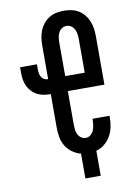

<svg xmlns="http://www.w3.org/2000/svg" viewBox="-96 -803 691 998"><g transform="rotate(-10 250.0 -304.0)"><path d="M272 135V4Q248 -2 227 -17Q206 -32 193 -53.5Q180 -75 175.5 -100Q171 -125 171 -150V-328H170Q152 -328 134 -331Q116 -334 100.5 -342Q85 -350 72 -363.5Q59 -377 51.5 -393Q44 -409 41 -426.5Q38 -444 38 -462V-493H127V-462Q127 -452 129 -442.5Q131 -433 136.5 -424.5Q142 -416 151 -411.5Q160 -407 170 -407H171V-585Q171 -605 174 -625Q177 -645 184.5 -663.5Q192 -682 205 -698Q218 -714 235.5 -724.5Q253 -735 272.5 -739Q292 -743 312 -743Q333 -743 352.5 -739Q372 -735 389.5 -724.5Q407 -714 420 -698Q433 -682 440.5 -663.5Q448 -645 451 -625Q454 -605 454 -585V-328H261V-150Q261 -137 262.5 -124Q264 -111 270 -99Q276 -87 287 -79.5Q298 -72 311 -72Q325 -72 336.5 -81.5Q348 -91 353 -104Q358 -117 360 -131Q362 -145 362 -159V-164H452V-155Q452 -130 447 -105Q442 -80 429.5 -58Q417 -36 397 -19.5Q377 -3 353 3V135ZM261 -407H364V-585Q364 -598 362 -611.5Q360 -625 354 -636.5Q348 -648 337 -655.5Q326 -663 312 -663Q299 -663 288 -655.5Q277 -648 271 -636.5Q265 -625 263 -611.5Q261 -598 261 -585Z"/></g></svg>

Font: Iosevka SS18 Medium
Style: Regular
Weight: 500
Monospace: yes
Designer: Belleve Invis
Foundry: Belleve Invis
Version: Version 25.1.1; ttfautohint (v1.8.4)